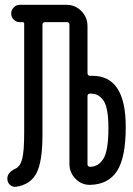

<svg xmlns="http://www.w3.org/2000/svg" viewBox="-20 -750 540 779"><path d="M335 -359.4V-84Q335 -73.2 346.7 -73.2Q380.9 -74.2 400.4 -107.4Q419.9 -140.6 419.9 -230.5Q419.9 -310.5 400.9 -340.3Q381.8 -370.1 349.6 -370.1H345.7Q335 -370.1 335 -359.4ZM44.9 7.8Q31.2 9.8 20.5 0Q9.8 -9.8 9.8 -25.4Q9.8 -50.8 43.9 -66.4Q62.5 -75.2 70.3 -106.4Q78.1 -137.7 78.1 -210V-654.3Q78.1 -660.2 71.3 -660.2H59.6Q45.9 -660.2 35.6 -670.4Q25.4 -680.7 25.4 -694.8Q25.4 -709 35.6 -719.7Q45.9 -730.5 59.6 -730.5H250Q285.2 -730.5 310.1 -705.1Q335 -679.7 335 -644.5V-454.1Q335 -442.4 345.7 -442.4H355.5Q490.2 -442.4 490.2 -235.4Q490.2 -111.3 455.1 -56.6Q419.9 -2 346.7 0Q311.5 1 286.6 -24.4Q261.7 -49.8 261.7 -85V-649.4Q261.7 -660.2 251 -660.2H164.1Q152.3 -660.2 152.3 -649.4V-202.1Q152.3 -95.7 128.4 -48.3Q104.5 -1 44.9 7.8Z"/></svg>

Font: Rounded-X Mgen+ 2m regular
Style: Regular
Weight: 400
Designer: [Source Han Sans]
Ryoko NISHIZUKA  (kana & ideographs); Paul D. Hunt (Latin, Greek & Cyrillic); Wenlong ZHANG  (bopomofo
Version: Version 1.059.20150602